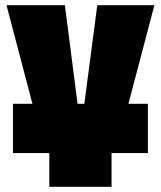

<svg xmlns="http://www.w3.org/2000/svg" viewBox="-20 -580 620 740"><path d="M30 10V-180H105L5 -560H230L279 -180H305L355 -560H575L475 -180H550V10H410V140H170V10Z"/></svg>

Font: Tektur Black
Style: Regular
Weight: 900
Designer: Adam Jagosz
Foundry: Adam Jagosz
Version: Version 1.005;gftools[0.9.30]